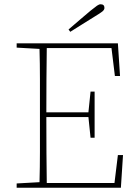

<svg xmlns="http://www.w3.org/2000/svg" viewBox="-20 -879 641 899"><path d="M301 -741Q328 -764 354.5 -787Q381 -810 404 -829Q425 -846 434.5 -852.5Q444 -859 451 -859Q469 -859 469 -842Q469 -833 459 -825Q449 -817 424 -802Q396 -785 367 -766.5Q338 -748 309 -730ZM58 -656V-676H532L542 -523H518L502 -654H199Q198 -583 197.5 -509Q197 -435 197 -353H394L404 -450H423V-234H404L394 -331H197Q197 -236 197.5 -163Q198 -90 199 -22H516L532 -153H556L546 0H58V-20L165 -26Q167 -97 167 -168Q167 -239 167 -310V-367Q167 -438 167 -509Q167 -580 165 -650Z"/></svg>

Font: Source Serif 4 ExtraLight
Style: Regular
Weight: 200
Designer: Frank Grießhammer
Foundry: Adobe
Version: Version 4.005;hotconv 1.1.0;makeotfexe 2.6.0